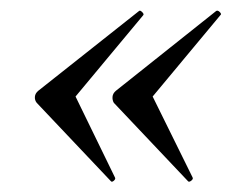

<svg xmlns="http://www.w3.org/2000/svg" viewBox="-20 -385 467 366"><path d="M245 -364Q247 -366 251 -362Q255 -358 253 -356L124 -201L199 -47Q201 -44 197 -40.5Q193 -37 191 -40L50 -189Q46 -194 46.5 -200.5Q47 -207 53 -212ZM392 -364Q395 -366 399 -362Q403 -358 400 -356L271 -201L347 -47Q349 -44 344.5 -40.5Q340 -37 338 -40L197 -189Q194 -194 194.5 -200.5Q195 -207 201 -212Z"/></svg>

Font: Cormorant Garamond Light Medium
Style: Italic
Weight: 500
Italic angle: -10°
Version: Version 4.001